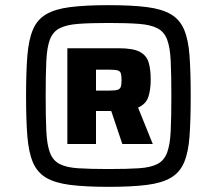

<svg xmlns="http://www.w3.org/2000/svg" viewBox="-20 -716 841 744"><path d="M401 8Q311 8 252 0.5Q193 -7 158.5 -27.5Q124 -48 107.5 -87Q91 -126 86 -188.5Q81 -251 81 -344Q81 -437 86 -499.5Q91 -562 107.5 -601Q124 -640 158.5 -660.5Q193 -681 252 -688.5Q311 -696 400 -696Q491 -696 549.5 -688.5Q608 -681 642.5 -660.5Q677 -640 693.5 -601Q710 -562 714.5 -499.5Q719 -437 719 -344Q719 -251 714.5 -188.5Q710 -126 693.5 -87Q677 -48 642.5 -27.5Q608 -7 549.5 0.5Q491 8 401 8ZM401 -61Q473 -61 518.5 -64Q564 -67 590 -80.5Q616 -94 627.5 -124.5Q639 -155 641.5 -208Q644 -261 644 -344Q644 -427 641.5 -480Q639 -533 627.5 -563Q616 -593 590 -606.5Q564 -620 518.5 -623.5Q473 -627 401 -627Q329 -627 283 -623.5Q237 -620 211 -606.5Q185 -593 173.5 -563Q162 -533 159.5 -480Q157 -427 157 -344Q157 -261 159.5 -208Q162 -155 173.5 -124.5Q185 -94 211 -80.5Q237 -67 283 -64Q329 -61 401 -61ZM241 -158V-529H441Q496 -529 522 -515Q548 -501 556 -474Q564 -447 564 -407Q564 -369 555 -341Q546 -313 515 -299L572 -158H454L411 -286H352V-158ZM352 -365H404Q426 -365 435.5 -368Q445 -371 448 -379.5Q451 -388 451 -405Q451 -422 448.5 -431Q446 -440 436.5 -443Q427 -446 405 -446H352Z"/></svg>

Font: Saira SemiExpanded ExtraBold
Style: Regular
Weight: 800
Width: 6
Designer: Hector Gatti with collaboration of the Omnibus-Type team
Foundry: Omnibus-Type
Version: Version 1.101